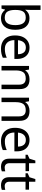

<svg xmlns="http://www.w3.org/2000/svg" viewBox="1446 -2246 810 3741"><g transform="rotate(90 1850.5 -375.0)"><path d="M173 -575Q173 -541 171.5 -511.5Q170 -482 168 -465H173Q196 -499 236 -522Q276 -545 339 -545Q439 -545 499.5 -475.5Q560 -406 560 -268Q560 -130 499 -60Q438 10 339 10Q276 10 236 -13Q196 -36 173 -68H166L148 0H85V-760H173ZM324 -472Q239 -472 206 -423Q173 -374 173 -271V-267Q173 -168 205.5 -115.5Q238 -63 326 -63Q398 -63 433.5 -116Q469 -169 469 -269Q469 -472 324 -472Z M907 -546Q976 -546 1025.5 -516Q1075 -486 1101.5 -431.5Q1128 -377 1128 -304V-251H761Q763 -160 807.5 -112.5Q852 -65 932 -65Q983 -65 1022.5 -74.5Q1062 -84 1104 -102V-25Q1063 -7 1023 1.5Q983 10 928 10Q852 10 793.5 -21Q735 -52 702.5 -113.5Q670 -175 670 -264Q670 -352 699.5 -415Q729 -478 782.5 -512Q836 -546 907 -546ZM906 -474Q843 -474 806.5 -433.5Q770 -393 763 -321H1036Q1035 -389 1004 -431.5Q973 -474 906 -474Z M1522 -546Q1618 -546 1667 -499.5Q1716 -453 1716 -349V0H1629V-343Q1629 -472 1509 -472Q1420 -472 1386 -422Q1352 -372 1352 -278V0H1264V-536H1335L1348 -463H1353Q1379 -505 1425 -525.5Q1471 -546 1522 -546Z M2140 -546Q2236 -546 2285 -499.5Q2334 -453 2334 -349V0H2247V-343Q2247 -472 2127 -472Q2038 -472 2004 -422Q1970 -372 1970 -278V0H1882V-536H1953L1966 -463H1971Q1997 -505 2043 -525.5Q2089 -546 2140 -546Z M2707 -546Q2776 -546 2825.5 -516Q2875 -486 2901.5 -431.5Q2928 -377 2928 -304V-251H2561Q2563 -160 2607.5 -112.5Q2652 -65 2732 -65Q2783 -65 2822.5 -74.5Q2862 -84 2904 -102V-25Q2863 -7 2823 1.5Q2783 10 2728 10Q2652 10 2593.5 -21Q2535 -52 2502.5 -113.5Q2470 -175 2470 -264Q2470 -352 2499.5 -415Q2529 -478 2582.5 -512Q2636 -546 2707 -546ZM2706 -474Q2643 -474 2606.5 -433.5Q2570 -393 2563 -321H2836Q2835 -389 2804 -431.5Q2773 -474 2706 -474Z M3243 -62Q3263 -62 3284 -65.5Q3305 -69 3318 -73V-6Q3304 1 3278 5.5Q3252 10 3228 10Q3186 10 3150.5 -4.5Q3115 -19 3093 -55Q3071 -91 3071 -156V-468H2995V-510L3072 -545L3107 -659H3159V-536H3314V-468H3159V-158Q3159 -109 3182.5 -85.5Q3206 -62 3243 -62Z M3604 -62Q3624 -62 3645 -65.5Q3666 -69 3679 -73V-6Q3665 1 3639 5.5Q3613 10 3589 10Q3547 10 3511.5 -4.5Q3476 -19 3454 -55Q3432 -91 3432 -156V-468H3356V-510L3433 -545L3468 -659H3520V-536H3675V-468H3520V-158Q3520 -109 3543.5 -85.5Q3567 -62 3604 -62Z"/></g></svg>

Font: Noto Sans Old North Arabian
Style: Regular
Weight: 400
Designer: Monotype Design Team
Foundry: Monotype Imaging Inc.
Version: Version 2.001; ttfautohint (v1.8.4.7-5d5b)